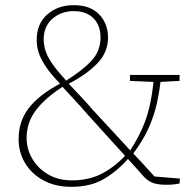

<svg xmlns="http://www.w3.org/2000/svg" viewBox="-20 -710 751 743"><path d="M83 -176Q83 -134 104.5 -96.5Q126 -59 165.5 -35.5Q205 -12 258 -12Q322 -12 371 -36.5Q420 -61 464 -107Q427 -148 391 -187.5Q355 -227 319 -267Q294 -296 272.5 -319Q251 -342 222 -374Q155 -331 119 -283.5Q83 -236 83 -176ZM214 -423Q220 -416 225.5 -410Q231 -404 236 -398Q300 -438 334.5 -475.5Q369 -513 369 -565Q369 -612 341.5 -639.5Q314 -667 265 -667Q217 -667 183 -637.5Q149 -608 149 -558Q149 -524 164.5 -493Q180 -462 214 -423ZM624 5Q593 5 573.5 -1.5Q554 -8 537 -26Q521 -44 505.5 -61.5Q490 -79 475 -95Q435 -49 383 -18Q331 13 256 13Q194 13 148 -12Q102 -37 77 -79Q52 -121 52 -171Q52 -241 91.5 -292Q131 -343 212 -386Q208 -391 203 -396.5Q198 -402 193 -407Q160 -443 141 -479.5Q122 -516 122 -556Q122 -618 163 -654Q204 -690 265 -690Q330 -690 364 -654Q398 -618 398 -565Q398 -507 356 -464Q314 -421 246 -386Q271 -359 293.5 -335.5Q316 -312 338 -286Q372 -249 408 -210.5Q444 -172 484 -128Q512 -172 529.5 -211Q547 -250 557.5 -293.5Q568 -337 574 -393L483 -397V-420H675V-397L601 -393Q594 -334 581.5 -288Q569 -242 549 -201.5Q529 -161 496 -116Q515 -96 535.5 -73.5Q556 -51 578 -27L676 -19L675 0Q652 5 624 5Z"/></svg>

Font: Source Serif 4 SmText ExtraLight
Style: Regular
Weight: 200
Designer: Frank Grießhammer
Foundry: Adobe
Version: Version 4.005;hotconv 1.1.0;makeotfexe 2.6.0